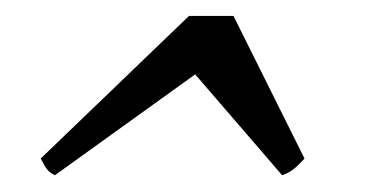

<svg xmlns="http://www.w3.org/2000/svg" viewBox="-20 -713 465 236"><path d="M354.3 -518.1 267 -693.4H212.3L30 -518.1C36.1 -507.8 36.7 -502.9 47.5 -497.6L219.9 -621.6L326.8 -497.6C338.2 -502 341.3 -504.4 354.3 -518.1Z"/></svg>

Font: Pierce
Style: Oblique
Weight: 400
Italic angle: -15°
Version: Version 0.2.0